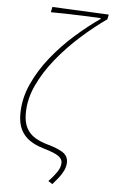

<svg xmlns="http://www.w3.org/2000/svg" viewBox="-61 -774 590 1001"><g transform="rotate(5 234.0 -274.0)"><path d="M252 186 230 172Q255 146 272.5 120.5Q290 95 290 70Q290 52 270 37Q250 22 188 4Q147 -8 117 -28.5Q87 -49 70.5 -82Q54 -115 54 -164Q54 -244 88.5 -320.5Q123 -397 179 -466.5Q235 -536 300.5 -593.5Q366 -651 428 -694V-698Q389 -700 341 -702Q293 -704 246.5 -705Q200 -706 166 -706L172 -734L468 -720L463 -695Q396 -648 329 -588Q262 -528 206 -459Q150 -390 116 -317Q82 -244 82 -170Q82 -122 98.5 -92Q115 -62 143.5 -45Q172 -28 208 -18Q262 -3 290 15Q318 33 318 66Q318 88 308 109Q298 130 282.5 149.5Q267 169 252 186Z"/></g></svg>

Font: Source Sans Variable
Style: Italic
Weight: 200
Italic angle: -11°
Designer: Paul D. Hunt
Foundry: Adobe Systems Incorporated
Version: Version 3.006;hotconv 1.0.111;makeotfexe 2.5.65597